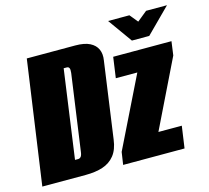

<svg xmlns="http://www.w3.org/2000/svg" viewBox="-107 -774 968 888"><g transform="rotate(-15 377.0 -330.5)"><path d="M-10 0 74 -591H306Q350 -591 375.5 -578Q401 -565 411 -542.5Q421 -520 416 -490L365 -125Q359 -78 337 -50.5Q315 -23 280 -11.5Q245 0 198 0ZM168 -80H183Q191 -80 196.5 -86.5Q202 -93 204 -110L255 -473Q257 -490 253.5 -496.5Q250 -503 242 -503H227ZM377 0 386 -60 551 -396H448L462 -495H741L732 -429L574 -105H686L671 0ZM565 -545 482 -661H584L616 -622L664 -661H764L648 -545Z"/></g></svg>

Font: Alumni Sans Thin Black
Style: Italic
Weight: 900
Italic angle: -8°
Version: Version 1.016